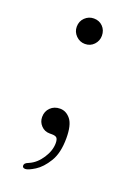

<svg xmlns="http://www.w3.org/2000/svg" viewBox="-113 -455 433 635"><g transform="rotate(20 104.0 -137.0)"><path d="M104.5 -321Q86.5 -321 73.2 -334.2Q60 -347.5 60 -365.5Q60 -385 73.2 -397.8Q86.5 -410.5 104.5 -410.5Q123.5 -410.5 136 -397.8Q148.5 -385 148.5 -365.5Q148.5 -347.5 136 -334.2Q123.5 -321 104.5 -321ZM96.5 -3Q78.5 -3 66.5 -15.8Q54.5 -28.5 54.5 -46Q54.5 -66 67.8 -79Q81 -92 101.5 -92Q123 -92 138.5 -72.8Q154 -53.5 154 -7Q154 45 135 76Q116 107 93.5 121Q71 135 61 135Q50.5 135 50.5 126.5Q50.5 122 53.5 118.8Q56.5 115.5 66.5 111.5Q91.5 100.5 109 73.5Q126.5 46.5 126.5 20.5Q126.5 7.5 122 2.2Q117.5 -3 104 -3Z"/></g></svg>

Font: Fraunces 9pt S050 Thin
Style: Regular
Weight: 100
Version: Version 1.000; ttfautohint (v1.8.3)